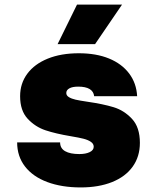

<svg xmlns="http://www.w3.org/2000/svg" viewBox="-20 -808 690 840"><path d="M55 -185H243Q243 -159 265 -146.5Q287 -134 327 -134Q355 -134 372.5 -142.5Q390 -151 390 -166Q390 -179 377.5 -187.5Q365 -196 345.5 -201Q326 -206 290 -212Q224 -223 179 -238Q134 -253 101 -288.5Q68 -324 68 -387Q68 -443 99.5 -485.5Q131 -528 189 -551.5Q247 -575 325 -575Q401 -575 457 -552Q513 -529 545 -486.5Q577 -444 580 -387H392Q387 -429 322 -429Q297 -429 283.5 -421.5Q270 -414 270 -401Q270 -390 281.5 -383Q293 -376 310.5 -372Q328 -368 362 -363Q431 -353 477 -339Q523 -325 557.5 -288Q592 -251 592 -183Q592 -123 560.5 -79Q529 -35 470.5 -11.5Q412 12 333 12Q250 12 187 -11.5Q124 -35 89.5 -79.5Q55 -124 55 -185ZM317 -788H514L396 -615H232Z"/></svg>

Font: Azeret Mono Black
Style: Regular
Weight: 900
Designer: Martin Vácha
Foundry: Displaay
Version: Version 1.000; Glyphs 3.0.3, build 3074